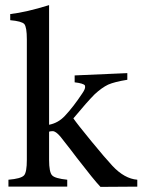

<svg xmlns="http://www.w3.org/2000/svg" viewBox="-20 -730 557 751"><path d="M517 0 373 1Q358 -15 337 -41Q316 -67 300 -88Q283 -109 256 -145Q228 -180 216 -196Q198 -217 186 -217Q178 -217 172 -215V-105Q172 -56 184 -44Q195 -32 243 -27V0H13V-27Q62 -31 74 -44Q85 -56 85 -105V-576Q85 -624 75 -636Q65 -647 20 -651V-675Q82 -682 172 -710V-242Q208 -249 234 -277Q267 -312 302 -365Q313 -381 313 -390Q313 -393 312 -396Q306 -404 272 -408V-435L478 -444V-418Q428 -410 403 -399Q378 -387 350 -361Q322 -333 267 -267Q282 -245 337 -178Q392 -111 420 -81Q467 -31 517 -27Z"/></svg>

Font: Shafarik
Style: Regular
Weight: 400
Version: Version 1.001; ttfautohint (v1.8.4.7-5d5b)